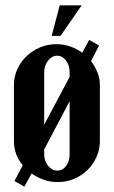

<svg xmlns="http://www.w3.org/2000/svg" viewBox="-20 -670 425 717"><path d="M65 -53Q32 -92 32 -143V-352Q32 -383 44.5 -411Q57 -439 79 -460Q101 -481 129.5 -493Q158 -505 191 -505Q217 -505 242 -496.5Q267 -488 287 -473L313 -521L350 -500L320 -442Q335 -422 344 -399.5Q353 -377 353 -352V-143Q353 -112 340.5 -84Q328 -56 306.5 -35Q285 -14 256.5 -2Q228 10 195 10Q168 10 143 1Q118 -8 98 -22L71 27L34 6ZM194 -462Q174 -462 159.5 -443.5Q145 -425 145 -401V-204L240 -383V-401Q240 -426 226.5 -444Q213 -462 194 -462ZM145 -94Q145 -69 159.5 -51Q174 -33 194 -33Q214 -33 227 -50.5Q240 -68 240 -94V-292L145 -112ZM173 -536 203 -650H285L206 -536Z"/></svg>

Font: Moniqa ExtBd Paragraph
Style: Regular
Weight: 800
Designer: Rajesh Rajput
Foundry: Rajesh Rajput
Version: Version 1.000